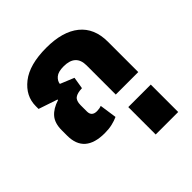

<svg xmlns="http://www.w3.org/2000/svg" viewBox="-197 -673 1020 1020"><g transform="rotate(-45 313.0 -162.5)"><path d="M393 206V-94H562V206ZM207 10Q238 10 263.5 4Q289 -2 308 -11L294 -108Q279 -102 260 -102Q221 -102 221 -139V-186Q221 -219 237.5 -231.5Q254 -244 290 -245L301 -312L223 -344Q225 -364 243.5 -380Q262 -396 303 -396Q393 -396 393 -313V0H562V-322Q562 -424 496 -477.5Q430 -531 308 -531Q181 -531 115 -479Q49 -427 49 -351V-330L156 -294L155 -290Q107 -275 81.5 -245.5Q56 -216 56 -163V-122Q56 10 207 10Z"/></g></svg>

Font: Noto Sans Thai UI Extra
Style: Regular
Weight: 800
Designer: Monotype Design Team
Foundry: Monotype Imaging Inc.
Version: Version 1.901